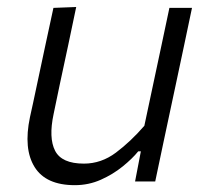

<svg xmlns="http://www.w3.org/2000/svg" viewBox="-20 -518 596 548"><path d="M193.5 10.5Q111 10.5 78.8 -41.2Q46.5 -93 65.5 -183.5Q70 -204.5 74.5 -224.5Q79 -244.5 84.5 -271.5Q98 -335 109.2 -387.5Q120.5 -440 132.5 -495.5L197.5 -498Q186 -443 174.8 -389.8Q163.5 -336.5 150.5 -276.5L133 -192.5Q118.5 -124.5 137.2 -87.8Q156 -51 219.5 -51Q269 -51 311 -82.5Q353 -114 392 -159L417 -276.5Q429.5 -336 440.8 -388.2Q452 -440.5 463.5 -495.5H528Q516.5 -440 505.2 -387.2Q494 -334.5 480.5 -271L469.5 -219.5Q456.5 -158 445.5 -106.8Q434.5 -55.5 423 0H365.5L382 -86H374.5Q357.5 -65 330 -42.8Q302.5 -20.5 267.8 -5Q233 10.5 193.5 10.5Z"/></svg>

Font: Commissioner Light
Style: Italic
Weight: 300
Italic angle: -12°
Designer: Kostas Bartsokas
Foundry: Kostas Bartsokas
Version: Version 1.000; ttfautohint (v1.8.3)